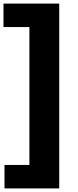

<svg xmlns="http://www.w3.org/2000/svg" viewBox="-34 -828 432 1068"><path d="M-9 220V89.5H129.5V-677.5H-14.5V-808H295.5V220Z"/></svg>

Font: Encode Sans SemiExpanded
Style: Bold
Weight: 700
Width: 6
Designer: Multiple Designers
Foundry: Impallari Type
Version: Version 3.002